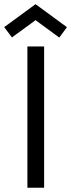

<svg xmlns="http://www.w3.org/2000/svg" viewBox="-56 -877 333 897"><path d="M72 -660H150.1V0H72ZM-0.1 -702.2 -36.4 -750.3 110.1 -857.4 256.7 -749.9 220.9 -701.5 110.1 -782.8Z"/></svg>

Font: League Spartan Extralight
Style: Regular
Weight: 200
Foundry: The League of Moveable Type
Version: Version 2.300; ttfautohint (v1.8.3)